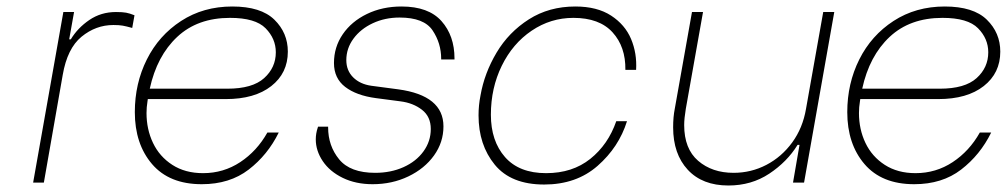

<svg xmlns="http://www.w3.org/2000/svg" viewBox="-20 -562 3104 591"><path d="M175 -525H208L193 -441H198Q219 -476 255 -500.5Q291 -525 337 -525Q357 -525 368 -523Q379 -521 394 -515L387 -476Q369 -481 358 -483Q347 -485 329 -485Q275 -485 231 -449Q187 -413 173 -331L115 0H82Z M395 -217Q395 -305 432 -379Q469 -453 537.5 -497.5Q606 -542 695 -542Q783 -542 824.5 -501.5Q866 -461 866 -403Q866 -337 815 -297Q764 -257 675 -257H435L434 -250Q431 -232 431 -214Q431 -164 451 -122Q471 -80 510.5 -54.5Q550 -29 605 -29Q668 -29 719.5 -63Q771 -97 803 -154H838Q804 -85 745.5 -40Q687 5 601 5Q501 5 448 -57Q395 -119 395 -217ZM680 -289Q757 -289 793 -321.5Q829 -354 829 -401Q829 -443 797.5 -475Q766 -507 688 -507Q588 -507 525.5 -448.5Q463 -390 441 -289Z M952 -133Q952 -151 958 -169L959 -172H990V-170Q990 -113 1024 -71.5Q1058 -30 1135 -30Q1183 -30 1222 -47.5Q1261 -65 1283.5 -96Q1306 -127 1306 -165Q1306 -203 1279 -224Q1252 -245 1213 -250L1137 -260Q1077 -268 1042.5 -294.5Q1008 -321 1008 -368Q1008 -417 1035 -456.5Q1062 -496 1109.5 -519Q1157 -542 1216 -542Q1299 -542 1339 -497Q1379 -452 1379 -382V-379H1338V-381Q1338 -429 1311.5 -468.5Q1285 -508 1210 -508Q1165 -508 1127.5 -490.5Q1090 -473 1068 -443Q1046 -413 1046 -377Q1046 -345 1067 -324Q1088 -303 1123 -298L1206 -287Q1345 -268 1345 -173Q1345 -124 1316 -83.5Q1287 -43 1237 -19Q1187 5 1127 5Q1075 5 1035 -14.5Q995 -34 973.5 -66Q952 -98 952 -133Z M1453 -207Q1453 -238 1459 -268Q1471 -337 1508.5 -400Q1546 -463 1608 -502.5Q1670 -542 1751 -542Q1818 -542 1861 -514Q1904 -486 1922.5 -442Q1941 -398 1938 -347H1905Q1906 -418 1865.5 -462.5Q1825 -507 1745 -507Q1675 -507 1616.5 -467.5Q1558 -428 1524.5 -359.5Q1491 -291 1491 -209Q1491 -128 1534.5 -78.5Q1578 -29 1661 -29Q1742 -29 1797 -73Q1852 -117 1877 -189H1910Q1885 -109 1819.5 -51.5Q1754 6 1655 6Q1553 6 1503 -55Q1453 -116 1453 -207Z M2455 0H2421L2441 -116H2435Q2403 -64 2348 -27.5Q2293 9 2222 9Q2142 9 2097 -39.5Q2052 -88 2052 -170Q2052 -202 2057 -227L2110 -525H2144L2091 -227Q2086 -197 2086 -177Q2086 -104 2129 -67Q2172 -30 2238 -30Q2292 -30 2339 -54.5Q2386 -79 2418.5 -123.5Q2451 -168 2461 -227L2514 -525H2548Z M2588 -217Q2588 -305 2625 -379Q2662 -453 2730.5 -497.5Q2799 -542 2888 -542Q2976 -542 3017.5 -501.5Q3059 -461 3059 -403Q3059 -337 3008 -297Q2957 -257 2868 -257H2628L2627 -250Q2624 -232 2624 -214Q2624 -164 2644 -122Q2664 -80 2703.5 -54.5Q2743 -29 2798 -29Q2861 -29 2912.5 -63Q2964 -97 2996 -154H3031Q2997 -85 2938.5 -40Q2880 5 2794 5Q2694 5 2641 -57Q2588 -119 2588 -217ZM2873 -289Q2950 -289 2986 -321.5Q3022 -354 3022 -401Q3022 -443 2990.5 -475Q2959 -507 2881 -507Q2781 -507 2718.5 -448.5Q2656 -390 2634 -289Z"/></svg>

Font: Be Vietnam Thin
Style: Italic
Weight: 250
Italic angle: -9°
Designer: Gabriel Lam
Foundry: TypeRant
Version: Version 3.000